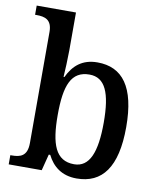

<svg xmlns="http://www.w3.org/2000/svg" viewBox="-86 -828 751 905"><g transform="rotate(10 290.0 -375.0)"><path d="M342 10C464 10 531 -76 531 -269C531 -461 465 -546 345 -546C272 -546 230 -508 203 -451H199C201 -477 204 -543 204 -579V-760H16V-716H23C63 -716 97 -707 97 -648V-116C97 -53 63 -44 23 -44H16V0H174L194 -78H201C227 -26 271 10 342 10ZM319 -54C230 -54 203 -130 203 -270C203 -412 231 -483 318 -483C393 -483 423 -414 423 -271C423 -130 393 -54 319 -54Z"/></g></svg>

Font: Noto Serif Myanmar SemiCondensed Medium
Style: Regular
Weight: 500
Width: 4
Designer: Ben Mitchell and the Monotype Design Team
Foundry: Monotype Imaging Inc.
Version: Version 2.106